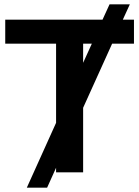

<svg xmlns="http://www.w3.org/2000/svg" viewBox="-20 -790 638 880"><path d="M237 0V-21L196 70H103L237 -227V-590H4V-700H450L482 -770H575L543 -700H594V-590H494L361 -296V0ZM361 -502 401 -590H361Z"/></svg>

Font: Montserrat Thin SemiBold
Style: Regular
Weight: 600
Version: Version 9.000